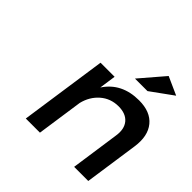

<svg xmlns="http://www.w3.org/2000/svg" viewBox="-189 -932 1107 1107"><g transform="rotate(45 365.0 -378.0)"><path d="M169.9 0 247.1 -532.2H361.8L347.2 -430.2Q417 -536.1 558.1 -536.1Q650.9 -536.1 695.8 -481.4Q740.7 -426.8 727.1 -331.1L679.2 0H564L606.9 -298.8Q616.2 -358.9 587.2 -393.6Q558.1 -428.2 498 -428.2Q433.6 -427.7 387.7 -387.5Q341.8 -347.2 326.2 -283.2L285.2 0ZM452.1 -607.9 579.1 -755.9 689.9 -706.1 554.2 -607.9Z"/></g></svg>

Font: Trueno
Style: Italic
Weight: 400
Designer: Julieta Ulanovsky
Foundry: Julieta Ulanovsky
Version: Version 3.001b | FøM Fix